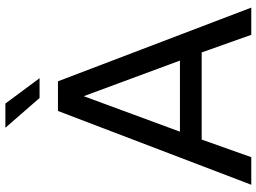

<svg xmlns="http://www.w3.org/2000/svg" viewBox="-142 -826 967 724"><g transform="rotate(-90 342.0 -463.5)"><path d="M341.8 -631.8 208 -269H476.1ZM286.1 -729H397.9L675.8 0H573.2L506.8 -187H178.2L111.8 0H7.8ZM314 -927.2 409.7 -798.3H335L222.7 -927.2Z"/></g></svg>

Font: Pangururan
Style: Regular
Weight: 400
Designer: Uli Kozok
Foundry: Michael Everson and Uli Kozok
Version: Version 1.005